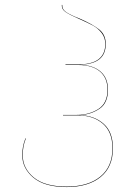

<svg xmlns="http://www.w3.org/2000/svg" viewBox="-20 -748 562 777"><path d="M70 -120Q70 -157 83 -188H85Q72 -158 72 -120Q72 -67 116.5 -30Q161 7 250 7Q336 7 385.5 -33Q435 -73 435 -148Q435 -214 396 -247.5Q357 -281 295 -281H235V-283H291Q340 -283 377.5 -306.5Q415 -330 415 -385Q415 -433 384 -459Q353 -485 295 -485H245V-487H291Q351 -487 378.5 -508Q406 -529 406 -570Q406 -596 391 -615Q376 -634 355.5 -645Q335 -656 301 -671Q264 -687 246.5 -698.5Q229 -710 230 -728H232Q231 -710 248.5 -698.5Q266 -687 302 -673Q353 -651 380.5 -629.5Q408 -608 408 -570Q408 -530 383 -509Q358 -488 305 -486Q358 -484 387.5 -458Q417 -432 417 -385Q417 -331 383 -308Q349 -285 305 -282Q362 -280 399.5 -247Q437 -214 437 -148Q437 -72 387 -31.5Q337 9 250 9Q160 9 115 -29Q70 -67 70 -120Z"/></svg>

Font: FiraGO Two
Style: Regular
Weight: 100
Designer: bBox Type
Foundry: bBox Type GmbH
Version: Version 1.001